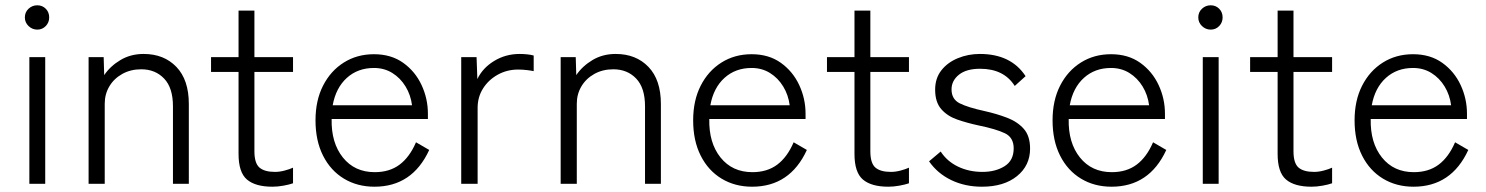

<svg xmlns="http://www.w3.org/2000/svg" viewBox="-20 -695 5619 726"><path d="M91 0V-479H151V0ZM121 -583Q102 -583 88 -596.5Q74 -610 74 -629Q74 -649 88 -662Q102 -675 121 -675Q140 -675 153 -662Q166 -649 166 -629Q166 -610 153 -596.5Q140 -583 121 -583Z M315 0V-479H372L374 -411Q397 -445 435.5 -468Q474 -491 523 -491Q600 -491 647 -442Q694 -393 694 -302V0H634V-293Q634 -363 600.5 -398Q567 -433 514 -433Q474 -433 442.5 -415.5Q411 -398 393.5 -368.5Q376 -339 376 -303V0Z M1010 11Q946 11 914 -16Q882 -43 882 -113V-423H778V-479H882V-655H942V-479H1088V-423H942V-123Q942 -78 961 -61.5Q980 -45 1020 -45Q1037 -45 1056 -50Q1075 -55 1088 -61V-2Q1074 3 1052 7Q1030 11 1010 11Z M1396 11Q1331 11 1280.5 -19.5Q1230 -50 1201.5 -106.5Q1173 -163 1173 -240Q1173 -315 1201.5 -371Q1230 -427 1280 -458.5Q1330 -490 1394 -490Q1459 -490 1504.5 -457.5Q1550 -425 1574 -373.5Q1598 -322 1598 -265V-245H1234Q1232 -155 1276.5 -99.5Q1321 -44 1397 -44Q1453 -44 1491 -72.5Q1529 -101 1553 -157L1603 -128Q1539 11 1396 11ZM1238 -297H1538Q1533 -336 1513.5 -368Q1494 -400 1463.5 -419Q1433 -438 1394 -438Q1333 -438 1291.5 -400.5Q1250 -363 1238 -297Z M1724 0V-479H1782L1785 -396Q1805 -438 1848.5 -464.5Q1892 -491 1945 -491Q1959 -491 1973.5 -489.5Q1988 -488 1998 -485V-426Q1989 -428 1972.5 -430Q1956 -432 1939 -432Q1897 -432 1862 -412.5Q1827 -393 1806.5 -360.5Q1786 -328 1786 -287V0Z M2100 0V-479H2157L2159 -411Q2182 -445 2220.5 -468Q2259 -491 2308 -491Q2385 -491 2432 -442Q2479 -393 2479 -302V0H2419V-293Q2419 -363 2385.5 -398Q2352 -433 2299 -433Q2259 -433 2227.5 -415.5Q2196 -398 2178.5 -368.5Q2161 -339 2161 -303V0Z M2824 11Q2759 11 2708.5 -19.5Q2658 -50 2629.5 -106.5Q2601 -163 2601 -240Q2601 -315 2629.5 -371Q2658 -427 2708 -458.5Q2758 -490 2822 -490Q2887 -490 2932.5 -457.5Q2978 -425 3002 -373.5Q3026 -322 3026 -265V-245H2662Q2660 -155 2704.5 -99.5Q2749 -44 2825 -44Q2881 -44 2919 -72.5Q2957 -101 2981 -157L3031 -128Q2967 11 2824 11ZM2666 -297H2966Q2961 -336 2941.5 -368Q2922 -400 2891.5 -419Q2861 -438 2822 -438Q2761 -438 2719.5 -400.5Q2678 -363 2666 -297Z M3339 11Q3275 11 3243 -16Q3211 -43 3211 -113V-423H3107V-479H3211V-655H3271V-479H3417V-423H3271V-123Q3271 -78 3290 -61.5Q3309 -45 3349 -45Q3366 -45 3385 -50Q3404 -55 3417 -61V-2Q3403 3 3381 7Q3359 11 3339 11Z M3693 11Q3629 11 3577 -14Q3525 -39 3493 -85L3537 -122Q3561 -85 3602.5 -65Q3644 -45 3695 -45Q3744 -45 3778.5 -66.5Q3813 -88 3813 -134Q3813 -175 3780 -191Q3747 -207 3679 -221Q3637 -230 3599.5 -243Q3562 -256 3539 -282.5Q3516 -309 3516 -356Q3516 -399 3539.5 -429Q3563 -459 3602 -475Q3641 -491 3685 -491Q3803 -491 3858 -407L3817 -370Q3776 -435 3686 -435Q3634 -435 3606 -412.5Q3578 -390 3578 -357Q3578 -320 3608.5 -304.5Q3639 -289 3703 -275Q3748 -265 3787.5 -250Q3827 -235 3851 -208Q3875 -181 3875 -133Q3875 -69 3825.5 -29Q3776 11 3693 11Z M4183 11Q4118 11 4067.5 -19.5Q4017 -50 3988.5 -106.5Q3960 -163 3960 -240Q3960 -315 3988.5 -371Q4017 -427 4067 -458.5Q4117 -490 4181 -490Q4246 -490 4291.5 -457.5Q4337 -425 4361 -373.5Q4385 -322 4385 -265V-245H4021Q4019 -155 4063.5 -99.5Q4108 -44 4184 -44Q4240 -44 4278 -72.5Q4316 -101 4340 -157L4390 -128Q4326 11 4183 11ZM4025 -297H4325Q4320 -336 4300.5 -368Q4281 -400 4250.5 -419Q4220 -438 4181 -438Q4120 -438 4078.5 -400.5Q4037 -363 4025 -297Z M4528 0V-479H4588V0ZM4558 -583Q4539 -583 4525 -596.5Q4511 -610 4511 -629Q4511 -649 4525 -662Q4539 -675 4558 -675Q4577 -675 4590 -662Q4603 -649 4603 -629Q4603 -610 4590 -596.5Q4577 -583 4558 -583Z M4939 11Q4875 11 4843 -16Q4811 -43 4811 -113V-423H4707V-479H4811V-655H4871V-479H5017V-423H4871V-123Q4871 -78 4890 -61.5Q4909 -45 4949 -45Q4966 -45 4985 -50Q5004 -55 5017 -61V-2Q5003 3 4981 7Q4959 11 4939 11Z M5325 11Q5260 11 5209.5 -19.5Q5159 -50 5130.5 -106.5Q5102 -163 5102 -240Q5102 -315 5130.5 -371Q5159 -427 5209 -458.5Q5259 -490 5323 -490Q5388 -490 5433.5 -457.5Q5479 -425 5503 -373.5Q5527 -322 5527 -265V-245H5163Q5161 -155 5205.5 -99.5Q5250 -44 5326 -44Q5382 -44 5420 -72.5Q5458 -101 5482 -157L5532 -128Q5468 11 5325 11ZM5167 -297H5467Q5462 -336 5442.5 -368Q5423 -400 5392.5 -419Q5362 -438 5323 -438Q5262 -438 5220.5 -400.5Q5179 -363 5167 -297Z"/></svg>

Font: Zen Kaku Gothic Antique
Style: Regular
Weight: 400
Designer: Yoshimichi Ohira
Foundry: Positype
Version: Version 1.001